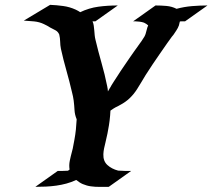

<svg xmlns="http://www.w3.org/2000/svg" viewBox="-20 -758 863 780"><path d="M611.8 -735.8Q633.8 -735.8 656 -733.9Q678.2 -731.9 697.3 -722.2Q728 -730.5 760.3 -733.2Q792.5 -735.8 822.8 -735.8L731.9 -671.4Q723.6 -671.4 720 -671.4Q716.3 -671.4 710.9 -670.9L709.5 -666Q708 -654.8 702.4 -644.5Q696.8 -634.3 689.9 -624.5Q686.5 -619.6 684.3 -616.2Q682.1 -612.8 678.2 -608.9L659.2 -582.5L627 -536.1Q612.8 -515.6 598.9 -494.9Q585 -474.1 571.3 -452.6Q562.5 -438.5 554.2 -424.1Q545.9 -409.7 536.6 -395.5Q523.4 -375 506.8 -359.1Q490.2 -343.3 468.8 -332Q468.3 -332 468.3 -331.8Q468.3 -331.5 467.8 -331.5Q463.9 -329.1 459.2 -326.7Q454.6 -324.2 449.2 -321.8L440.9 -316.9L428.7 -308.6Q427.7 -288.1 425.3 -268.3Q422.9 -248.5 418.9 -228.5Q418 -222.2 416.7 -216.3Q415.5 -210.4 414.1 -204.6Q413.6 -199.7 411.6 -193.4Q410.6 -189.5 409.9 -185.8Q409.2 -182.1 408.2 -178.2Q405.3 -167 402.8 -155Q400.4 -143.1 399.9 -131.3Q398.9 -103.5 416.3 -87.6Q433.6 -71.8 460 -64.9Q473.1 -64 486.3 -63.7Q499.5 -63.5 512.7 -63.5L421.9 1Q403.8 1 385.7 1.2Q367.7 1.5 349.6 -1Q341.3 -2 332.8 -4.4Q324.2 -6.8 315.9 -10.3Q309.1 -13.2 302.5 -17.6Q295.9 -22 289.6 -26.9Q269.5 -17.6 249.5 -12.2Q229.5 -6.8 208.7 -3.9Q188 -1 166.7 0Q145.5 1 123.5 1L214.4 -63.5Q224.6 -63.5 235.1 -63.7Q245.6 -64 256.3 -64.5L262.7 -69.3Q259.8 -86.4 263.4 -104.5Q267.1 -122.6 272.5 -142.6Q275.9 -154.3 277.8 -166.5Q279.8 -178.7 282.2 -189.9Q286.1 -210.9 288.3 -231.7Q290.5 -252.4 291.5 -273.4Q283.7 -292 282.7 -311Q281.7 -330.1 279.3 -349.6Q278.3 -357.9 276.4 -366.7Q274.4 -375.5 272.5 -383.3Q262.2 -427.7 249.8 -471.4Q237.3 -515.1 227.5 -559.6Q224.6 -574.2 224.4 -588.9Q224.1 -603.5 220.7 -617.7Q215.8 -629.4 205.3 -635Q194.8 -640.6 184.1 -646Q177.7 -649.9 171.4 -653.6Q165 -657.2 158.2 -660.2Q140.1 -668.9 118.4 -671.1Q96.7 -673.3 76.7 -674.3L183.6 -738.3Q210 -737.3 236.6 -733.6Q263.2 -730 287.6 -718.8Q296.4 -714.8 305.7 -708.5Q341.8 -725.6 379.2 -730.7Q416.5 -735.8 458.5 -735.8L367.7 -671.4H356V-670.9Q359.4 -663.6 360.8 -654.1Q362.3 -644.5 363 -634.5Q363.8 -624.5 364.7 -614.7Q365.7 -605 367.7 -597.2Q378.9 -549.8 392.3 -502.9Q405.8 -456.1 415.5 -407.7Q418 -396.5 418.5 -386.2V-386.7L425.8 -399.4L426.3 -399.9Q426.8 -400.4 427.2 -401.4Q427.2 -401.4 426.3 -400.4L428.7 -403.8Q429.7 -405.3 431.4 -408.7Q433.1 -412.1 432.6 -411.1L443.4 -428.2Q453.1 -442.9 459 -452.1Q464.8 -461.4 470 -469.2Q475.1 -477.1 481 -485.4Q486.8 -493.7 495.6 -506.8Q503.9 -518.6 511.7 -530.3Q519.5 -542 527.8 -553.2Q530.3 -556.6 534.7 -562.7Q539.1 -568.8 543.2 -574.7Q547.4 -580.6 550.3 -584.7Q553.2 -588.9 553.2 -588.4Q558.1 -596.7 563.2 -603.8Q568.4 -610.8 571.3 -619.6Q574.2 -628.4 576.2 -637.5Q578.1 -646.5 582 -654.8Q578.1 -658.2 574.2 -660.9Q570.3 -663.6 564.9 -666Q556.2 -668.9 547.6 -669.9Q539.1 -670.9 529.8 -671.4H521ZM677.7 -668.5 675.3 -667.5Q674.3 -667 675.3 -667.5Q676.3 -668 677.7 -668.5ZM551.8 -586.4Q552.2 -586.4 552.2 -586.9Q552.2 -586.9 552.7 -587.9ZM233.4 -48.8Q232.4 -47.9 232.9 -48.3Q233.4 -48.8 234.9 -49.8Z"/></svg>

Font: Autopia Bold Italic
Style: Bold Italic
Weight: 700
Italic angle: -104°
Designer: Antoine Gelgon
Foundry: Antoine Gelgon
Version: V.1.0